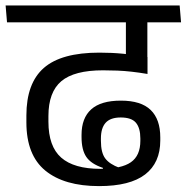

<svg xmlns="http://www.w3.org/2000/svg" viewBox="-36 -652 665 684"><path d="M359 -572.5H584.5L579 -632.5H353.5ZM488.5 -593.5H413.5V-478.5L488.5 -478ZM-11 -572.5H609L604 -632.5H-16ZM412.5 -594.5V-416L489 -388.5V-594.5ZM58 -240.5V-216Q58 -99.5 125.5 -44.2Q193 11 317 11Q427 11 481 -30.5Q535 -72 535 -151.5V-162.5Q535 -227 500.8 -260.2Q466.5 -293.5 394.5 -293.5Q323.5 -293.5 289 -262.5Q254.5 -231.5 254.5 -171.5V-164Q254.5 -118 271.5 -93Q288.5 -68 330.5 -54V-45.5L390 -54Q354.5 -67 339 -87.5Q323.5 -108 323.5 -150.5V-158.5Q323.5 -196 340.5 -214.8Q357.5 -233.5 394 -233.5Q432.5 -233.5 448.2 -214.8Q464 -196 464 -158.5V-150.5Q464 -97.5 430.2 -74Q396.5 -50.5 322 -50.5Q227.5 -50.5 182 -90.5Q136.5 -130.5 136.5 -218.5V-238.5Q136.5 -324 182.5 -362.8Q228.5 -401.5 331 -401.5Q356.5 -401.5 381.8 -400.5Q407 -399.5 433.5 -396.5Q460 -393.5 489.5 -388.5V-449Q443.5 -456.5 403.2 -460.5Q363 -464.5 318 -464.5Q182.5 -464.5 120.2 -410Q58 -355.5 58 -240.5Z"/></svg>

Font: Anek Devanagari
Style: Regular
Weight: 400
Designer: Kailash Malviya (Devanagari) & Yesha Goshar (Latin)
Foundry: Ek Type
Version: Version 1.003